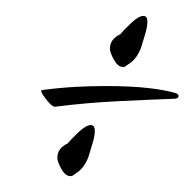

<svg xmlns="http://www.w3.org/2000/svg" viewBox="-20 -238 244 241"><path d="M134 -154Q128 -154 123 -163Q118 -172 118 -177Q118 -189 131 -195Q135 -200 144.5 -209Q154 -218 160 -218Q165 -218 165 -211Q165 -204 162 -194.5Q159 -185 157 -178Q152 -165 143.5 -159Q135 -153 136 -154ZM49 -104Q45 -104 37 -114.5Q29 -125 33 -125Q56 -128 75.5 -129Q95 -130 112 -130Q144 -130 166 -127.5Q188 -125 201 -121Q205 -119 204 -116.5Q203 -114 198 -114Q169 -113 128.5 -111Q88 -109 49 -104ZM68 -17Q62 -17 57 -26Q52 -35 52 -40Q52 -52 65 -58Q69 -63 78.5 -72Q88 -81 94 -81Q99 -81 99 -74Q99 -67 96 -57.5Q93 -48 91 -41Q86 -28 77.5 -22Q69 -16 70 -17Z"/></svg>

Font: Fuggles
Style: Regular
Weight: 400
Designer: Rob Leuschke
Foundry: Robert E. Leuschke
Version: Version 1.100; ttfautohint (v1.8.3)